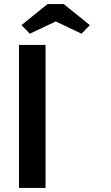

<svg xmlns="http://www.w3.org/2000/svg" viewBox="-20 -920 545 940"><path d="M73 0V-700H203V0ZM213 -900H292L420 -797L379 -755L253 -815L126 -755L85 -797Z"/></svg>

Font: Mach Medium
Style: Regular
Weight: 500
Version: Version 1.002